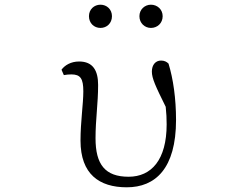

<svg xmlns="http://www.w3.org/2000/svg" viewBox="-20 -784 1040 818"><path d="M520 14C642 14 730 -66 730 -273C730 -364 718 -448 698 -513C690 -521 680 -526 666 -526C643 -526 627 -508 627 -479C627 -450 643 -416 686 -329C689 -301 690 -279 690 -254C690 -103 625 -31 528 -31C428 -31 387 -83 387 -195C387 -276 398 -342 398 -422C398 -482 377 -522 317 -522C282 -522 256 -506 242 -487L252 -464C262 -466 273 -467 284 -467C323 -467 335 -449 335 -395C335 -341 323 -265 323 -185C323 -42 403 14 520 14ZM408 -665C435 -665 457 -685 457 -715C457 -744 435 -764 408 -764C381 -764 359 -744 359 -715C359 -685 381 -665 408 -665ZM623 -665C650 -665 673 -685 673 -715C673 -744 650 -764 623 -764C597 -764 574 -744 574 -715C574 -685 597 -665 623 -665Z"/></svg>

Font: Kiri Minchoo Light
Style: Regular
Weight: 300
Designer: Ryoko NISHIZUKA 西塚涼子 (kana & ideographs); Frank Grießhammer (Latin, Greek & Cyrillic);
akenotsuki.com/eyeben/fonts/ (U+
Foundry: Adobe
akenotsuki.com/eyeben/fonts/
Version: Version 4.002;hotconv 1.0.119;makeotfexe 2.5.65604